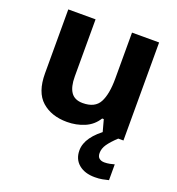

<svg xmlns="http://www.w3.org/2000/svg" viewBox="-139 -659 928 1005"><g transform="rotate(20 325.0 -157.0)"><path d="M576 -546V0H460L441 -70H432Q406 -28 361 -9Q316 10 264 10Q177 10 123.5 -37.5Q70 -85 70 -190V-546H222V-228Q222 -170 242.5 -140.5Q263 -111 308 -111Q376 -111 400.5 -157Q425 -203 425 -290V-546ZM481 104Q481 124 492 133Q503 142 521 142Q536 142 551 139Q566 136 576 133V221Q560 225 542 228.5Q524 232 500 232Q444 232 410.5 204Q377 176 377 127Q377 51 482 -21L547 0Q513 32 497 55.5Q481 79 481 104Z"/></g></svg>

Font: Noto Sans Meetei Mayek
Style: Bold
Weight: 700
Designer: Monotype Design Team and Neelakash Kshetrimayum
Foundry: Monotype Imaging Inc.
Version: Version 2.002; ttfautohint (v1.8.4.7-5d5b)